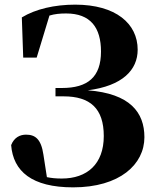

<svg xmlns="http://www.w3.org/2000/svg" viewBox="-20 -787 671 827"><path d="M80 -539H138L193 -720C216 -727 239 -729 265 -729C370 -729 415 -668 415 -565C415 -455 358 -408 247 -408H219V-372H254C368 -372 427 -320 427 -201C427 -80 355 -18 246 -18C221 -18 201 -20 182 -24L167 -121C157 -189 131 -207 92 -207C66 -207 41 -195 28 -162C37 -49 117 20 295 20C496 20 602 -79 602 -196C602 -303 540 -384 358 -398C508 -417 573 -486 573 -573C573 -685 479 -767 304 -767C215 -767 133 -748 74 -712Z"/></svg>

Font: Noto Serif TC Black
Style: Regular
Weight: 900
Version: Version 1.001;PS 1.001;hotconv 16.6.54;makeotf.lib2.5.65590